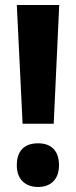

<svg xmlns="http://www.w3.org/2000/svg" viewBox="-20 -734 303 765"><path d="M194 -241H70L47 -714H216ZM47 -76Q47 -118 68.5 -140.5Q90 -163 132 -163Q172 -163 193.5 -140.5Q215 -118 215 -76Q215 -34 192.5 -11.5Q170 11 132 11Q93 11 70 -11.5Q47 -34 47 -76Z"/></svg>

Font: Noto Sans Myanmar UI ExtraCondensed ExtraBold
Style: Regular
Weight: 800
Width: 2
Designer: Monotype Design Team
Foundry: Monotype Imaging Inc.
Version: Version 2.103; ttfautohint (v1.8.4.7-5d5b)